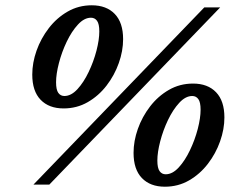

<svg xmlns="http://www.w3.org/2000/svg" viewBox="-20 -698 897 726"><path d="M106.5 0 752.5 -670H812.5L166.5 0ZM327 -678Q382.5 -678 414 -645.2Q445.5 -612.5 445.5 -550Q445.5 -505.5 429.2 -459.5Q413 -413.5 383 -374.5Q353 -335.5 311.8 -311.8Q270.5 -288 220.5 -288Q165 -288 133.5 -320.8Q102 -353.5 102 -416Q102 -460.5 118.2 -506.5Q134.5 -552.5 164.5 -591.5Q194.5 -630.5 235.8 -654.2Q277 -678 327 -678ZM223.5 -335Q249 -335 272.8 -360.8Q296.5 -386.5 315.2 -425.8Q334 -465 344.8 -506.5Q355.5 -548 355.5 -579Q355.5 -607.5 347 -619.2Q338.5 -631 324 -631Q298.5 -631 274.8 -605.2Q251 -579.5 232.2 -540.2Q213.5 -501 202.8 -459.5Q192 -418 192 -387Q192 -358.5 200.5 -346.8Q209 -335 223.5 -335ZM710 -382Q765.5 -382 797 -349.2Q828.5 -316.5 828.5 -254Q828.5 -209.5 812.2 -163.5Q796 -117.5 766 -78.5Q736 -39.5 694.8 -15.8Q653.5 8 603.5 8Q548 8 516.5 -24.8Q485 -57.5 485 -120Q485 -164.5 501.2 -210.5Q517.5 -256.5 547.5 -295.5Q577.5 -334.5 618.8 -358.2Q660 -382 710 -382ZM606.5 -39Q632 -39 655.8 -64.8Q679.5 -90.5 698.2 -129.8Q717 -169 727.8 -210.5Q738.5 -252 738.5 -283Q738.5 -311.5 730 -323.2Q721.5 -335 707 -335Q681.5 -335 657.8 -309.2Q634 -283.5 615.2 -244.2Q596.5 -205 585.8 -163.5Q575 -122 575 -91Q575 -62.5 583.5 -50.8Q592 -39 606.5 -39Z"/></svg>

Font: Newsreader 16pt
Style: Bold Italic
Weight: 700
Italic angle: -17°
Designer: Hugues Gentile
Foundry: Production Type
Version: Version 1.003; ttfautohint (v1.8.3)